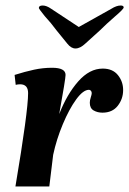

<svg xmlns="http://www.w3.org/2000/svg" viewBox="-20 -677 469 697"><path d="M82 -339Q82 -371 53 -371Q45 -371 37 -369L33 -405Q71 -417 103.5 -424Q136 -431 169 -431Q218 -431 218 -405Q218 -391 195 -263Q223 -335 264 -381.5Q305 -428 353 -428Q389 -428 408 -404.5Q427 -381 427 -350Q427 -318 407.5 -293Q388 -268 352 -268Q334 -268 320 -276Q306 -284 306 -304Q306 -313 309.5 -323.5Q313 -334 313 -339Q313 -344 310 -347.5Q307 -351 303 -351Q282 -351 256.5 -316Q231 -281 208 -226Q185 -171 173 -115L159 0H36Q82 -273 82 -339ZM224 -519 185 -567Q166 -593 142 -619Q121 -645 121 -648Q121 -657 135 -657Q149 -657 166 -645L266 -579L384 -645Q403 -657 418 -657Q429 -657 429 -650Q429 -644 396 -616Q366 -590 343 -567L290 -519Q271 -501 254 -501Q238 -501 224 -519Z"/></svg>

Font: Unna
Style: Bold Italic
Weight: 700
Italic angle: -8.05°
Designer: Jorge de Buen Unna
Foundry: Omnibus-Type
Version: Version 2.008